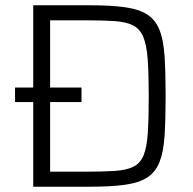

<svg xmlns="http://www.w3.org/2000/svg" viewBox="-20 -708 731 728"><path d="M106 0V-321H37V-376H106V-688H319Q401 -688 454.5 -680.5Q508 -673 539 -652.5Q570 -632 585 -594Q600 -556 604 -494.5Q608 -433 608 -344Q608 -255 604 -193.5Q600 -132 585 -94Q570 -56 539 -35.5Q508 -15 454.5 -7.5Q401 0 319 0ZM170 -57H302Q371 -57 416 -60Q461 -63 487 -76.5Q513 -90 525 -120.5Q537 -151 540.5 -205Q544 -259 544 -344Q544 -429 540 -483Q536 -537 523.5 -567.5Q511 -598 485 -611.5Q459 -625 414.5 -628Q370 -631 302 -631H170V-376H289V-321H170Z"/></svg>

Font: Saira Light
Style: Regular
Weight: 300
Designer: Hector Gatti with collaboration of the Omnibus-Type team
Foundry: Omnibus-Type
Version: Version 1.100; ttfautohint (v1.8.3)